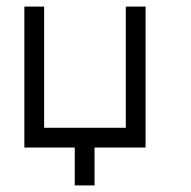

<svg xmlns="http://www.w3.org/2000/svg" viewBox="-20 -497 580 583"><path d="M362 -477H422V-49H267V66H207V-49H54V-477H114V-109H362Z"/></svg>

Font: IBM 3270
Style: Regular
Weight: 400
Monospace: yes
Version: Version 2.3.1